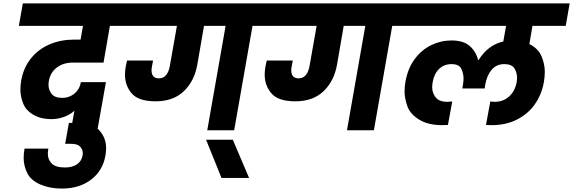

<svg xmlns="http://www.w3.org/2000/svg" viewBox="-20 -760 3343 1120"><path d="M406 -395Q350 -395 312 -366.5Q274 -338 265 -288Q263 -276 263 -265Q263 -236 281 -212.5Q299 -189 344 -189Q383 -189 413.5 -213.5Q444 -238 452 -281H598L542 33H388L414 -114Q389 -91 353.5 -78Q318 -65 277 -65Q219 -65 175 -90.5Q131 -116 115 -157Q99 -198 99 -237Q99 -263 104 -292Q118 -367 161.5 -420.5Q205 -474 270 -501.5Q335 -529 412 -529H450L464 -609H90L113 -740H759L735 -609H621L584 -395Z M595 148Q579 237 510.5 288.5Q442 340 341 340Q271 340 216 316.5Q161 293 139.5 250.5Q118 208 118 162Q118 137 123 107H262Q259 123 259 137Q259 171 282 194Q305 217 359 217Q402 217 429 198.5Q456 180 462 146Q463 139 463 133Q463 113 448 96Q433 79 395 79H360L382 -43H417Q521 -43 560 1Q599 45 599 104Q599 124 595 148Z M1574 -740 1551 -609H1453L1346 0H1189L1296 -609H1170L1131 -383Q1114 -287 1052.5 -228Q991 -169 888 -169Q788 -169 748.5 -215Q709 -261 709 -325Q709 -348 714 -375Q718 -397 721 -407H873L867 -376Q864 -362 864 -350Q864 -303 907 -303Q958 -303 971 -377L1012 -609H702L725 -740Z M1272 278 1182 55H1338L1433 278Z M2389 -740 2366 -609H2268L2161 0H2004L2111 -609H1985L1946 -383Q1929 -287 1867.5 -228Q1806 -169 1703 -169Q1603 -169 1563.5 -215Q1524 -261 1524 -325Q1524 -348 1529 -375Q1533 -397 1536 -407H1688L1682 -376Q1679 -362 1679 -350Q1679 -303 1722 -303Q1773 -303 1786 -377L1827 -609H1517L1540 -740Z M3086 -609 3068 -503Q3120 -477 3139 -431.5Q3158 -386 3158 -341Q3158 -314 3153 -283Q3140 -209 3100 -152Q3060 -95 2995.5 -62.5Q2931 -30 2849 -30Q2829 -30 2815 -31L2840 -168L2866 -166Q2915 -166 2949.5 -197Q2984 -228 2994 -281Q2996 -295 2996 -308Q2996 -337 2980.5 -361.5Q2965 -386 2922 -386Q2876 -386 2848 -353Q2820 -320 2811 -268L2807 -244H2677L2681 -268Q2684 -286 2684 -302Q2684 -331 2671 -358.5Q2658 -386 2614 -386Q2570 -386 2541 -357.5Q2512 -329 2504 -281Q2501 -265 2501 -251Q2501 -219 2521 -192.5Q2541 -166 2590 -166L2618 -168L2593 -31Q2579 -30 2559 -30Q2477 -30 2424.5 -62.5Q2372 -95 2356 -141Q2340 -187 2340 -227Q2340 -254 2345 -283Q2359 -362 2399.5 -416Q2440 -470 2496 -497Q2552 -524 2615 -524Q2682 -524 2719 -492.5Q2756 -461 2769 -410H2772Q2827 -498 2916 -518L2932 -609H2332L2355 -740H3303L3280 -609Z"/></svg>

Font: Fz Poppins
Style: Bold Italic
Weight: 700
Italic angle: -10°
Designer: Ninad Kale (Devanagari), Jonny Pinhorn (Latin)
Foundry: Indian Type Foundry
Version: Vit hóa bi Vntype.Com & FontZin.Com